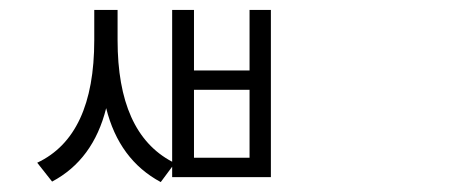

<svg xmlns="http://www.w3.org/2000/svg" viewBox="-20 -764 960 387"><path d="M483 -446V-583H371V-446ZM483 -744H526V-407H327V-428L304 -397Q220 -442 194 -546Q168 -442 85 -398L55 -436Q170 -490 170 -683V-744H217V-683Q217 -496 327 -438V-744H371V-622H483Z"/></svg>

Font: Noto Sans Korean Light
Style: Regular
Weight: 300
Designer: Ryoko NISHIZUKA  (kana & ideographs); Paul D. Hunt (Latin, Greek & Cyrillic); Wenlong ZHANG  (bopomofo); Sandoll Communi
Foundry: Adobe Systems Incorporated
Version: Version 1.000;PS 1;hotconv 1.0.78;makeotf.lib2.5.61930